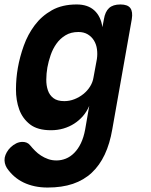

<svg xmlns="http://www.w3.org/2000/svg" viewBox="-56 -580 676 861"><path d="M344.2 -105.3Q333.7 -80.2 316.4 -60Q299.1 -39.9 277 -25.7Q255 -11.5 228.5 -3.7Q202.1 4 172.6 4Q112.6 4 78.9 -22Q45.2 -48.1 30.3 -88.8Q15.5 -129.6 15.6 -179.5Q15.8 -229.4 24.1 -276.1Q32.8 -325.2 50.7 -375.2Q68.6 -425.3 99.5 -466.6Q130.4 -508 176.5 -534Q222.6 -560 288 -560Q338.1 -560 367.3 -533.1Q396.5 -506.1 403.2 -458.1L410 -494Q415.4 -527.5 432.9 -543.7Q450.5 -560 484 -560Q516.5 -560 528.5 -543.7Q540.4 -527.5 535 -494L447.5 0Q436.5 64.4 413.6 113.1Q390.7 161.7 355.4 194.7Q320 227.7 271 244.4Q222 261 157.4 261Q126.6 261 99.6 255.2Q72.6 249.4 49.5 238.3Q26.4 227.1 7.9 210.9Q-10.6 194.7 -25.1 173.5Q-31.5 163.1 -34.2 151.3Q-36.9 139.5 -34.9 127Q-32.5 114.8 -25.4 102.4Q-18.3 89.9 -7.3 79.6Q3.7 69.4 17 62.8Q30.4 56.3 45.2 56.3Q54.8 56.3 63.5 59.7Q72.3 63.2 79 71.5Q89.1 83.8 101.1 95.9Q113.1 108.1 127.8 117.6Q142.4 127.1 159.7 133.3Q177 139.5 197.3 139.5Q218.8 139.5 239.3 131.3Q259.7 123.1 277 105.6Q294.4 88.1 306.9 62Q319.4 36 326 0ZM232.3 -126.5Q255.8 -126.5 277.9 -135.2Q300 -143.9 317.9 -158.4Q335.9 -172.8 347.9 -192Q359.9 -211.1 363.2 -232.3L378.5 -315.3Q381.8 -337.9 378.8 -359.6Q375.9 -381.3 365.3 -398.5Q354.7 -415.7 337.3 -426.1Q319.9 -436.5 295.7 -436.5Q261.8 -436.5 237.5 -421.6Q213.2 -406.8 197 -383.8Q180.7 -360.9 171.1 -332.8Q161.4 -304.7 156.4 -277.2Q151.8 -250.1 151.6 -223.5Q151.3 -196.8 158.7 -175.1Q166 -153.4 183.5 -140Q200.9 -126.5 232.3 -126.5Z"/></svg>

Font: Maple Mono
Style: Italic
Weight: 400
Italic angle: -10°
Monospace: yes
Designer: subframe7536
Version: Version 7.300